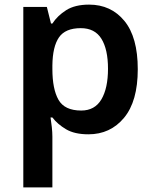

<svg xmlns="http://www.w3.org/2000/svg" viewBox="-20 -572 666 832"><path d="M366 -552Q461 -552 519 -481.5Q577 -411 577 -272Q577 -133 517.5 -61.5Q458 10 363 10Q303 10 266 -12Q229 -34 207 -63H199Q202 -44 204.5 -21.5Q207 1 207 20V240H81V-542H183L201 -470H207Q229 -504 267 -528Q305 -552 366 -552ZM330 -450Q263 -450 235.5 -410Q208 -370 207 -289V-273Q207 -186 233.5 -139.5Q260 -93 332 -93Q391 -93 419.5 -141.5Q448 -190 448 -274Q448 -358 419.5 -404Q391 -450 330 -450Z"/></svg>

Font: Noto Sans Gujarati SemiBold
Style: Regular
Weight: 600
Designer: Jelle Bosma - Monotype Design Team, Universal Thirst
Foundry: Monotype Imaging Inc.
Version: Version 2.106; ttfautohint (v1.8.4.7-5d5b)